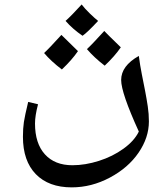

<svg xmlns="http://www.w3.org/2000/svg" viewBox="-20 -478 730 838"><path d="M293 339.8Q192.4 339.8 136.2 282Q80.1 224.1 80.1 119.1Q80.1 82.5 84.2 54.9Q88.4 27.3 103 -33.2L146 -22.9Q132.8 27.3 132.8 61Q132.8 147.9 176 195.6Q219.2 243.2 295.9 243.2Q352.1 243.2 411.9 224.1Q471.7 205.1 519 170.9Q566.4 136.7 585.9 96.2Q508.8 -72.8 508.8 -128.9Q508.8 -190.4 585.9 -233.9Q591.3 -192.4 598.9 -154.5Q606.4 -116.7 613.3 -81.5Q620.1 -46.4 625 -13.4Q629.9 19.5 629.9 51.8Q629.9 122.6 584.7 188.5Q539.6 254.4 459.5 297.1Q379.4 339.8 293 339.8ZM408.2 -386.7Q361.3 -336.4 340.3 -321.8Q297.4 -351.1 266.1 -386.7Q292.5 -410.2 336.4 -458.5Q349.6 -440.9 372.3 -418.9Q395 -397 408.2 -386.7ZM320.3 -254.9Q293.9 -216.3 250 -174.8Q202.6 -210.9 172.4 -246.6Q192.9 -265.1 248 -325.7Q255.9 -317.4 320.3 -254.9ZM507.3 -271.5Q481 -232.9 437 -191.4Q391.1 -226.6 359.4 -263.7Q379.9 -282.2 435.1 -342.8Q445.8 -331.1 507.3 -271.5Z"/></svg>

Font: Droid Arabic Naskh
Style: Regular
Weight: 400
Designer: Pascal Zoghbi
Foundry: Ascender Corporation
Version: Version 1.00